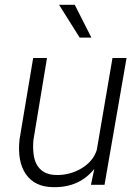

<svg xmlns="http://www.w3.org/2000/svg" viewBox="-20 -770 578 800"><path d="M51.3 0ZM373 -66.4Q310.1 12.7 199.2 9.8Q124.5 8.3 87.9 -44.2Q51.3 -96.7 61.5 -189.9L118.2 -528.3H175.8L119.6 -188.5Q116.7 -162.1 119.1 -136.2Q122.6 -91.3 146 -66.9Q169.4 -42.5 210.4 -41Q269 -38.6 318.8 -68.1Q368.7 -97.7 383.3 -145.5L448.7 -528.3H507.3L415.5 0H358.9ZM360.8 -613.3H312L226.1 -750H291.5Z"/></svg>

Font: Roboto Light
Style: Italic
Weight: 300
Italic angle: -12°
Designer: Google
Version: Version 2.134; 2016; ttfautohint (v1.6)